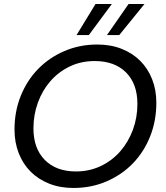

<svg xmlns="http://www.w3.org/2000/svg" viewBox="-20 -926 826 953"><path d="M756 -416Q756 -326 725 -248.5Q694 -171 639 -114.5Q584 -58 508.5 -25.5Q433 7 344 7Q278 7 224 -14.5Q170 -36 132 -74Q94 -112 73 -165.5Q52 -219 52 -283Q52 -373 83 -450Q114 -527 169 -583.5Q224 -640 299.5 -672.5Q375 -705 463 -705Q530 -705 584 -683.5Q638 -662 676 -624Q714 -586 735 -533Q756 -480 756 -416ZM146 -289Q146 -189 202.5 -132Q259 -75 357 -75Q424 -75 480.5 -102Q537 -129 577 -175Q617 -221 639.5 -281.5Q662 -342 662 -410Q662 -510 605.5 -566.5Q549 -623 450 -623Q382 -623 326 -596Q270 -569 230 -523Q190 -477 168 -416.5Q146 -356 146 -289ZM697 -906 572 -752H511L618 -906ZM535 -906 421 -752H360L454 -906Z"/></svg>

Font: SVN-Poppins
Style: Italic
Weight: 400
Italic angle: -10°
Designer: Ninad Kale (Devanagari), Jonny Pinhorn (Latin)
Foundry: Indian Type Foundry
Version: Version 3.002 2017; ttfautohint (v1.8.3)